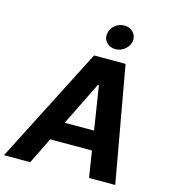

<svg xmlns="http://www.w3.org/2000/svg" viewBox="-156 -1059 1039 1167"><g transform="rotate(15 363.0 -475.5)"><path d="M464.8 -797.6Q433.9 -797.6 412.6 -816.8Q391.3 -836.3 391.3 -866.1Q394.2 -904.1 420.5 -927.2Q447.1 -950.6 482.2 -950.6Q515.6 -950.6 535.5 -930.4Q555.8 -910.5 555.8 -881.4Q554.3 -845.2 524.9 -820Q498.6 -797.6 464.8 -797.6ZM678.3 0H513.5L487.2 -165.8H224.8L143.1 0H-21.7L350.1 -727.3H548.3ZM468.4 -285.9 425.1 -561.1H419.4L283.7 -285.9Z"/></g></svg>

Font: Linik Sans
Style: Bold Italic
Weight: 700
Italic angle: 9°
Designer: Fonts by Rasmus Andersson / Changes by Cristiano Sobral with parts from Marc Monis
Foundry: rsms
Version: Version 3.020; ttfautohint (v1.6)